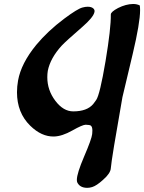

<svg xmlns="http://www.w3.org/2000/svg" viewBox="-20 -678 717 955"><path d="M438.5 252.4Q425.8 256.3 414.1 256.3Q376.5 256.3 363.8 228Q362.3 222.7 362.3 216.3Q362.3 185.1 398.4 100.6Q436 13.2 438.5 -11.2Q439.5 -21.5 439.5 -28.3Q439.5 -47.4 431.6 -53.2Q426.3 -57.1 406.2 -57.6Q390.6 -57.6 339.6 -28.8Q288.6 0 248.5 1Q186.5 2.4 130.4 -52.7Q64.5 -117.2 64.5 -219.2Q64.5 -247.6 69.8 -277.3Q85 -362.8 160.2 -454.6Q217.8 -523.9 299.3 -585Q365.2 -634.3 390.1 -640.6Q404.3 -644.5 416 -644.5Q434.1 -644.5 443.4 -636.7Q452.6 -628.9 449.7 -617.7Q444.3 -591.8 389.2 -543.9Q307.6 -473.1 287.1 -451.2Q230.5 -389.2 217.8 -326.2Q215.3 -310.5 215.3 -293.9Q215.3 -229.5 255.1 -176.8Q294.9 -124 344.2 -124Q412.6 -124 443.4 -160.2Q447.3 -165 458.5 -180.7Q476.6 -206.5 504.9 -373.5Q532.2 -537.1 531.2 -606Q531.2 -619.1 567.4 -638.2Q606.4 -657.7 642.1 -658.2Q661.1 -658.2 675.3 -650.9Q676.8 -640.6 676.8 -627.4Q676.8 -564.5 640.1 -409.7Q591.3 -207 588.9 -194.3Q534.7 112.3 531.2 158.7Q529.8 184.1 492.2 216.8Q460.4 245.6 438.5 252.4Z"/></svg>

Font: Accordance
Style: Bold-Italic
Weight: 700
Italic angle: -11°
Version: Version 1.2 (build January 31, 2020) Miklal Software Solutio